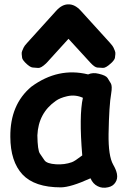

<svg xmlns="http://www.w3.org/2000/svg" viewBox="-20 -849 596 898"><path d="M403.3 -15.1Q414.6 11.2 437 22Q458.5 33.2 485.8 26.9Q508.8 22 520 3.9Q531.2 -12.7 526.9 -36.1Q523.4 -54.7 509.3 -79.1Q486.3 -119.6 487.8 -222.7Q490.2 -356.9 500 -411.6Q505.9 -446.8 498.3 -459.2Q490.7 -471.7 483.2 -483.9Q475.6 -496.1 442.4 -503.9Q414.1 -511.2 392.1 -501Q252 -535.6 126.5 -443.4Q26.9 -359.9 28.3 -209Q28.8 -93.8 85 -33.2Q141.6 27.3 264.6 27.3Q311 26.9 403.3 -15.1ZM241.7 -80.6Q198.7 -83.5 188 -99.4Q177.2 -115.2 166.5 -130.9Q155.8 -146.5 154.8 -215.8Q159.2 -320.3 241.2 -377.4Q260.3 -391.1 293.9 -398.9Q332 -407.7 367.7 -391.6Q349.1 -308.1 364.7 -122.1Q329.1 -94.7 315.9 -90.3Q281.7 -78.1 241.7 -80.6ZM300.3 -828.6Q270 -829.1 242.2 -797.9L107.4 -648.9Q93.8 -634.3 90.6 -626.7Q87.4 -619.1 84 -611.6Q80.6 -604 81.5 -595.9Q82.5 -587.9 83.3 -579.6Q84 -571.3 96.7 -557.6Q119.6 -534.2 132.8 -533.2Q146 -532.2 158.9 -531.2Q171.9 -530.3 194.8 -551.8Q196.8 -553.7 199.2 -556.2L300.3 -667.5L402.3 -556.2Q422.9 -533.7 435.8 -533Q448.7 -532.2 461.7 -531.5Q474.6 -530.8 497.6 -551.8Q501 -554.7 503.9 -557.6Q516.6 -570.8 517.6 -579.1Q518.6 -587.4 519.5 -595.5Q520.5 -603.5 517.3 -611.3Q514.2 -619.1 510.7 -626.7Q507.3 -634.3 494.1 -648.9L358.4 -798.3Q330.6 -829.1 300.3 -828.6Z"/></svg>

Font: Comic Relief
Style: Bold
Weight: 700
Designer: Jeff Davis
Foundry: Loudifier
Version: Version 1.200; ttfautohint (v1.8.4.7-5d5b)